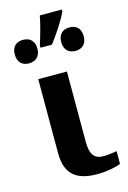

<svg xmlns="http://www.w3.org/2000/svg" viewBox="-129 -909 651 979"><g transform="rotate(-15 196.5 -419.0)"><path d="M244.1 -536.1V-164.1Q244.1 -115.2 260.3 -93Q276.4 -70.8 311 -70.8Q329.1 -70.8 348.6 -73Q368.2 -75.2 383.8 -78.1V-11.2Q377.4 -8.3 365.5 -4.6Q353.5 -1 337.2 2.2Q320.8 5.4 300.8 7.6Q280.8 9.8 258.8 9.8Q219.7 9.8 189 1.7Q158.2 -6.3 136.7 -24.4Q115.2 -42.5 104 -72.3Q92.8 -102.1 92.8 -145V-536.1ZM145.5 -701.2Q150.4 -716.3 156 -734.9Q161.6 -753.4 167 -773.2Q172.4 -793 177 -812.3Q181.6 -831.5 184.6 -848.1H300.8V-837.9Q293.9 -822.3 283 -803Q272 -783.7 258.8 -763.4Q245.6 -743.2 231.9 -723.6Q218.3 -704.1 205.6 -688H145.5ZM9.8 -688Q9.8 -705.1 14.6 -717Q19.5 -729 27.6 -736.3Q35.6 -743.7 46.4 -746.8Q57.1 -750 68.8 -750Q80.6 -750 91.3 -746.8Q102.1 -743.7 110.4 -736.3Q118.7 -729 123.8 -717Q128.9 -705.1 128.9 -688Q128.9 -671.4 123.8 -659.4Q118.7 -647.5 110.4 -640.1Q102.1 -632.8 91.3 -629.4Q80.6 -626 68.8 -626Q57.1 -626 46.4 -629.4Q35.6 -632.8 27.6 -640.1Q19.5 -647.5 14.6 -659.4Q9.8 -671.4 9.8 -688ZM254.9 -688Q254.9 -705.1 259.8 -717Q264.6 -729 272.9 -736.3Q281.2 -743.7 292 -746.8Q302.7 -750 314.9 -750Q326.2 -750 336.7 -746.8Q347.2 -743.7 355.5 -736.3Q363.8 -729 368.7 -717Q373.5 -705.1 373.5 -688Q373.5 -671.4 368.7 -659.4Q363.8 -647.5 355.5 -640.1Q347.2 -632.8 336.7 -629.4Q326.2 -626 314.9 -626Q302.7 -626 292 -629.4Q281.2 -632.8 272.9 -640.1Q264.6 -647.5 259.8 -659.4Q254.9 -671.4 254.9 -688Z"/></g></svg>

Font: Droid Serif
Style: Bold
Weight: 700
Designer: Monotype Design team
Foundry: Monotype Imaging Inc.
Version: Version 1.03